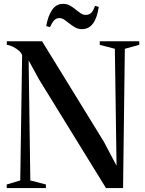

<svg xmlns="http://www.w3.org/2000/svg" viewBox="-20 -952 732 972"><path d="M14 0V-18L82.5 -38.5L92 -672Q89 -683.5 76 -695Q63 -706.5 46 -715Q29 -723.5 14.5 -725V-743H193L505.5 -235L570 -113L561.5 -705L485 -725V-743H685V-725L612 -705L603 0H516.5L178.5 -548.5L125 -646L133.5 -38.5L212.5 -18V0ZM394.5 -804.5Q376 -804.5 360.8 -813Q345.5 -821.5 332 -832.5Q318.5 -843.5 306 -852Q293.5 -860.5 281 -860.5Q264.5 -860.5 253.8 -848.8Q243 -837 233 -814.5L214 -820Q222.5 -870.5 243.5 -901.5Q264.5 -932.5 299.5 -932.5Q318.5 -932.5 333.8 -924Q349 -915.5 362.2 -904.5Q375.5 -893.5 388 -885Q400.5 -876.5 413.5 -876.5Q430 -876.5 440.8 -885.8Q451.5 -895 461 -922.5L480 -917Q472 -862 451 -833.2Q430 -804.5 394.5 -804.5Z"/></svg>

Font: Merriweather 144pt Medium
Style: Regular
Weight: 500
Version: Version 2.100